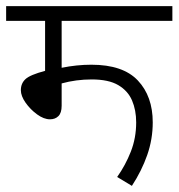

<svg xmlns="http://www.w3.org/2000/svg" viewBox="-20 -642 582 626"><path d="M181 -574V-421Q230 -431 278 -431Q381 -431 429.5 -379.5Q478 -328 478 -243Q478 -188 460 -136.5Q442 -85 410 -36L362 -65Q389 -103 406.5 -147.5Q424 -192 424 -243Q424 -283 410.5 -314.5Q397 -346 365.5 -364.5Q334 -383 279 -383Q228 -383 181 -370V-297Q181 -274 170.5 -263.5Q160 -253 143 -253Q123 -253 101 -269Q79 -285 63.5 -307Q48 -329 48 -348Q48 -370 63 -384Q78 -398 127 -411V-574H0V-622H542V-574Z"/></svg>

Font: Noto Sans Light
Style: Italic
Weight: 300
Italic angle: -12°
Designer: Monotype Design Team
Foundry: Monotype Imaging Inc.
Version: Version 2.013; ttfautohint (v1.8.4.7-5d5b)